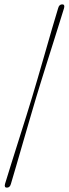

<svg xmlns="http://www.w3.org/2000/svg" viewBox="-20 -746 315 881"><path d="M127 -299Q137 -332 152.5 -385Q168 -438 185.2 -497.8Q202.5 -557.5 218.5 -613.5Q234.5 -669.5 247 -709Q251.5 -726 265.5 -726Q278.5 -726 274 -709Q265.5 -682 253 -641.5Q240.5 -601 225.5 -553.8Q210.5 -506.5 195.5 -458.8Q180.5 -411 167.5 -369.2Q154.5 -327.5 146 -299Q135.5 -264 119.8 -210.2Q104 -156.5 87 -97.5Q70 -38.5 54.8 13.8Q39.5 66 30 98Q25.5 115 11.5 115Q-1.5 115 3 98Q14.5 60 31.5 6Q48.5 -48 66.8 -106Q85 -164 101.2 -215.2Q117.5 -266.5 127 -299Z"/></svg>

Font: Fraunces 144pt S050 Thin
Style: Italic
Weight: 100
Italic angle: -16°
Version: Version 1.000; ttfautohint (v1.8.3)